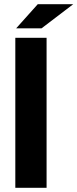

<svg xmlns="http://www.w3.org/2000/svg" viewBox="-20 -895 369 915"><path d="M53 0V-715H202V0ZM57 -760 160 -875H329L178 -760Z"/></svg>

Font: Radio Canada Big
Style: Bold
Weight: 700
Designer: Étienne Aubert Bonn
Foundry: Coppers and Brasses
Version: Version 1.001